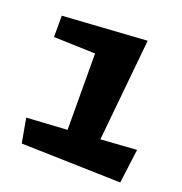

<svg xmlns="http://www.w3.org/2000/svg" viewBox="-96 -561 627 660"><g transform="rotate(20 217.0 -231.0)"><path d="M298 -102 335 -476 28 -456V-378L180 -373L181 -94L33 -85L49 4L413 14L429 -111Z"/></g></svg>

Font: Peralta
Style: Regular
Weight: 400
Designer: Astigmatic (AOETI)
Foundry: Astigmatic (AOETI)
Version: Version 1.000